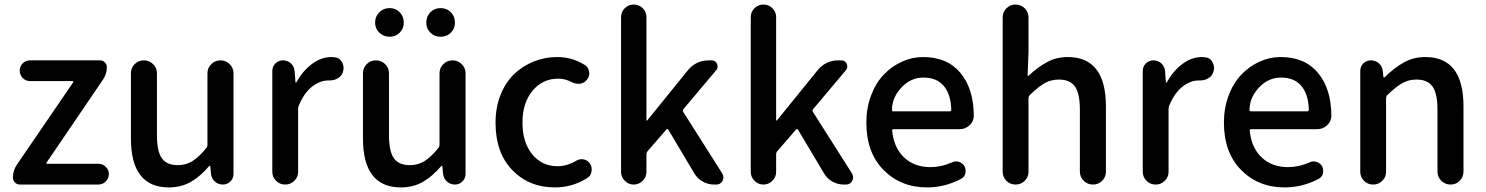

<svg xmlns="http://www.w3.org/2000/svg" viewBox="-20 -817 6578 850"><path d="M68.4 0Q54.7 0 45.9 -9.3Q37.1 -18.6 37.1 -31.2Q37.1 -61.5 54.7 -87.9L303.7 -452.1Q305.7 -454.1 304.2 -456.1Q302.7 -458 300.8 -458H113.3Q93.8 -458 80.6 -471.7Q67.4 -485.4 67.4 -504.4Q67.4 -523.4 80.6 -536.6Q93.8 -549.8 113.3 -549.8H422.9Q435.5 -549.8 444.3 -541Q453.1 -532.2 453.1 -519.5Q453.1 -489.3 435.5 -463.9L186.5 -97.7Q184.6 -95.7 185.5 -93.8Q186.5 -91.8 189.5 -91.8H416Q434.6 -91.8 448.2 -78.6Q461.9 -65.4 461.9 -46.4Q461.9 -27.3 448.2 -13.7Q434.6 0 416 0Z M727.5 12.7Q559.6 12.7 559.6 -204.1V-492.2Q559.6 -516.6 576.2 -533.2Q592.8 -549.8 616.7 -549.8Q640.6 -549.8 657.7 -533.2Q674.8 -516.6 674.8 -492.2V-217.8Q674.8 -147.5 696.3 -116.7Q717.8 -85.9 766.6 -85.9Q802.7 -85.9 831.5 -103.5Q860.4 -121.1 893.6 -162.1Q898.4 -168 898.4 -175.8V-492.2Q898.4 -516.6 915.5 -533.2Q932.6 -549.8 956.1 -549.8Q979.5 -549.8 996.6 -533.2Q1013.7 -516.6 1013.7 -492.2V-46.9Q1013.7 -27.3 1000 -13.7Q986.3 0 966.8 0Q946.3 0 931.6 -13.2Q917 -26.4 914.1 -46.9L911.1 -81.1Q910.2 -83 908.7 -83Q907.2 -83 906.2 -82Q866.2 -35.2 823.7 -11.2Q781.2 12.7 727.5 12.7Z M1185.5 -56.6V-502.9Q1185.5 -522.5 1199.2 -536.1Q1212.9 -549.8 1232.4 -549.8Q1252.9 -549.8 1267.6 -536.6Q1282.2 -523.4 1284.2 -502.9L1288.1 -452.1Q1289.1 -451.2 1290.5 -451.2Q1292 -451.2 1292 -452.1Q1321.3 -504.9 1362.3 -534.7Q1403.3 -564.5 1447.3 -564.5Q1454.1 -564.5 1460 -563.5Q1481.4 -562.5 1493.2 -543.9Q1501 -530.3 1501 -514.6Q1501 -508.8 1499 -502Q1495.1 -482.4 1477.5 -471.7Q1460.9 -460.9 1440.4 -460.9Q1439.5 -460.9 1438.5 -460.9Q1436.5 -460.9 1433.6 -460.9Q1397.5 -460.9 1362.3 -434.1Q1327.1 -407.2 1302.7 -349.6Q1299.8 -342.8 1299.8 -335.9V-56.6Q1299.8 -33.2 1283.2 -16.6Q1266.6 0 1242.7 0Q1218.8 0 1202.1 -16.6Q1185.5 -33.2 1185.5 -56.6Z M1754.9 12.7Q1586.9 12.7 1586.9 -204.1V-492.2Q1586.9 -516.6 1603.5 -533.2Q1620.1 -549.8 1644 -549.8Q1668 -549.8 1685.1 -533.2Q1702.1 -516.6 1702.1 -492.2V-217.8Q1702.1 -147.5 1723.6 -116.7Q1745.1 -85.9 1793.9 -85.9Q1830.1 -85.9 1858.9 -103.5Q1887.7 -121.1 1920.9 -162.1Q1925.8 -168 1925.8 -175.8V-492.2Q1925.8 -516.6 1942.9 -533.2Q1960 -549.8 1983.4 -549.8Q2006.8 -549.8 2023.9 -533.2Q2041 -516.6 2041 -492.2V-46.9Q2041 -27.3 2027.3 -13.7Q2013.7 0 1994.1 0Q1973.6 0 1959 -13.2Q1944.3 -26.4 1941.4 -46.9L1938.5 -81.1Q1937.5 -83 1936 -83Q1934.6 -83 1933.6 -82Q1893.6 -35.2 1851.1 -11.2Q1808.6 12.7 1754.9 12.7ZM1705.1 -654.3Q1677.7 -654.3 1659.2 -672.4Q1640.6 -690.4 1640.6 -716.8Q1640.6 -744.1 1659.2 -762.7Q1677.7 -781.2 1705.1 -781.2Q1731.4 -781.2 1749.5 -762.7Q1767.6 -744.1 1767.6 -716.8Q1767.6 -690.4 1749.5 -672.4Q1731.4 -654.3 1705.1 -654.3ZM1867.2 -716.8Q1867.2 -744.1 1885.3 -762.7Q1903.3 -781.2 1930.7 -781.2Q1958 -781.2 1976.1 -762.7Q1994.1 -744.1 1994.1 -716.8Q1994.1 -690.4 1976.1 -672.4Q1958 -654.3 1930.7 -654.3Q1903.3 -654.3 1885.3 -672.4Q1867.2 -690.4 1867.2 -716.8Z M2436.5 12.7Q2322.3 12.7 2248 -64Q2173.8 -140.6 2173.8 -274.4Q2173.8 -340.8 2195.8 -396.5Q2217.8 -452.1 2255.4 -488.3Q2293 -524.4 2342.3 -544.4Q2391.6 -564.5 2446.3 -564.5Q2512.7 -564.5 2569.3 -529.3Q2585.9 -518.6 2587.9 -499Q2588.9 -496.1 2588.9 -492.2Q2588.9 -476.6 2578.1 -463.9Q2567.4 -449.2 2547.9 -446.3Q2543.9 -446.3 2540 -446.3Q2525.4 -446.3 2511.7 -453.1Q2482.4 -468.8 2451.2 -468.8Q2381.8 -468.8 2337.4 -415Q2293 -361.3 2293 -274.4Q2293 -187.5 2335.9 -134.3Q2378.9 -81.1 2448.2 -81.1Q2490.2 -81.1 2531.2 -105.5Q2543 -112.3 2555.7 -112.3Q2559.6 -112.3 2564.5 -111.3Q2582 -107.4 2591.8 -92.8Q2599.6 -81.1 2599.6 -66.4Q2599.6 -62.5 2598.6 -57.6Q2595.7 -38.1 2579.1 -28.3Q2513.7 12.7 2436.5 12.7Z M2729.5 -55.7V-741.2Q2729.5 -764.6 2746.1 -780.8Q2762.7 -796.9 2785.6 -796.9Q2808.6 -796.9 2825.2 -780.8Q2841.8 -764.6 2841.8 -741.2V-284.2Q2841.8 -283.2 2843.3 -283.2Q2844.7 -283.2 2845.7 -284.2L3024.4 -504.9Q3060.5 -549.8 3118.2 -549.8H3129.9Q3147.5 -549.8 3154.3 -534.2Q3161.1 -518.6 3150.4 -505.9L3004.9 -333Q3001 -327.1 3004.9 -321.3L3177.7 -48.8Q3182.6 -40 3182.6 -32.2Q3182.6 -24.4 3178.7 -16.6Q3169.9 0 3151.4 0H3141.6Q3114.3 0 3090.8 -13.2Q3067.4 -26.4 3053.7 -49.8L2938.5 -243.2Q2934.6 -249 2929.7 -243.2L2846.7 -147.5Q2841.8 -141.6 2841.8 -134.8V-55.7Q2841.8 -33.2 2825.2 -16.6Q2808.6 0 2785.6 0Q2762.7 0 2746.1 -16.6Q2729.5 -33.2 2729.5 -55.7Z M3303.7 -55.7V-741.2Q3303.7 -764.6 3320.3 -780.8Q3336.9 -796.9 3359.9 -796.9Q3382.8 -796.9 3399.4 -780.8Q3416 -764.6 3416 -741.2V-284.2Q3416 -283.2 3417.5 -283.2Q3418.9 -283.2 3419.9 -284.2L3598.6 -504.9Q3634.8 -549.8 3692.4 -549.8H3704.1Q3721.7 -549.8 3728.5 -534.2Q3735.4 -518.6 3724.6 -505.9L3579.1 -333Q3575.2 -327.1 3579.1 -321.3L3752 -48.8Q3756.8 -40 3756.8 -32.2Q3756.8 -24.4 3752.9 -16.6Q3744.1 0 3725.6 0H3715.8Q3688.5 0 3665 -13.2Q3641.6 -26.4 3627.9 -49.8L3512.7 -243.2Q3508.8 -249 3503.9 -243.2L3420.9 -147.5Q3416 -141.6 3416 -134.8V-55.7Q3416 -33.2 3399.4 -16.6Q3382.8 0 3359.9 0Q3336.9 0 3320.3 -16.6Q3303.7 -33.2 3303.7 -55.7Z M4084 12.7Q3967.8 12.7 3891.6 -64.5Q3815.4 -141.6 3815.4 -274.4Q3815.4 -338.9 3836.4 -394.5Q3857.4 -450.2 3892.6 -486.8Q3927.7 -523.4 3972.7 -543.9Q4017.6 -564.5 4066.4 -564.5Q4173.8 -564.5 4232.4 -493.7Q4291 -422.9 4291 -302.7Q4291 -302.7 4291 -301.8Q4290 -278.3 4271.5 -261.7Q4252.9 -245.1 4227.5 -245.1H3935.5Q3928.7 -245.1 3929.7 -237.3Q3937.5 -162.1 3982.9 -119.6Q4028.3 -77.1 4098.6 -77.1Q4147.5 -77.1 4193.4 -97.7Q4203.1 -102.5 4212.9 -102.5Q4218.8 -102.5 4224.6 -100.6Q4241.2 -95.7 4250 -81.1Q4254.9 -71.3 4254.9 -60.5Q4254.9 -54.7 4253.9 -48.8Q4249 -32.2 4233.4 -24.4Q4162.1 12.7 4084 12.7ZM3928.7 -330.1Q3928.7 -324.2 3934.6 -324.2H4184.6Q4191.4 -324.2 4191.4 -331.1Q4191.4 -331.1 4191.4 -331.1Q4189.5 -399.4 4158.2 -436.5Q4127 -473.6 4068.4 -473.6Q4016.6 -473.6 3977.5 -436.5Q3928.7 -388.7 3928.7 -330.1Z M4418.9 -56.6V-740.2Q4418.9 -763.7 4435.5 -780.3Q4452.1 -796.9 4476.1 -796.9Q4500 -796.9 4516.6 -780.3Q4533.2 -763.7 4533.2 -740.2V-585.9L4529.3 -484.4Q4529.3 -482.4 4531.2 -481.4Q4533.2 -480.5 4534.2 -482.4Q4575.2 -520.5 4616.2 -542.5Q4657.2 -564.5 4707 -564.5Q4876 -564.5 4876 -345.7V-57.6Q4876 -33.2 4859.4 -16.6Q4842.8 0 4818.8 0Q4794.9 0 4777.8 -16.6Q4760.7 -33.2 4760.7 -57.6V-332Q4760.7 -403.3 4738.8 -434.1Q4716.8 -464.8 4668 -464.8Q4632.8 -464.8 4604.5 -448.7Q4576.2 -432.6 4538.1 -395.5Q4533.2 -389.6 4533.2 -382.8V-56.6Q4533.2 -33.2 4516.6 -16.6Q4500 0 4476.1 0Q4452.1 0 4435.5 -16.6Q4418.9 -33.2 4418.9 -56.6Z M5039.1 -56.6V-502.9Q5039.1 -522.5 5052.7 -536.1Q5066.4 -549.8 5085.9 -549.8Q5106.4 -549.8 5121.1 -536.6Q5135.7 -523.4 5137.7 -502.9L5141.6 -452.1Q5142.6 -451.2 5144 -451.2Q5145.5 -451.2 5145.5 -452.1Q5174.8 -504.9 5215.8 -534.7Q5256.8 -564.5 5300.8 -564.5Q5307.6 -564.5 5313.5 -563.5Q5335 -562.5 5346.7 -543.9Q5354.5 -530.3 5354.5 -514.6Q5354.5 -508.8 5352.5 -502Q5348.6 -482.4 5331.1 -471.7Q5314.5 -460.9 5293.9 -460.9Q5293 -460.9 5292 -460.9Q5290 -460.9 5287.1 -460.9Q5251 -460.9 5215.8 -434.1Q5180.7 -407.2 5156.2 -349.6Q5153.3 -342.8 5153.3 -335.9V-56.6Q5153.3 -33.2 5136.7 -16.6Q5120.1 0 5096.2 0Q5072.3 0 5055.7 -16.6Q5039.1 -33.2 5039.1 -56.6Z M5667 12.7Q5550.8 12.7 5474.6 -64.5Q5398.4 -141.6 5398.4 -274.4Q5398.4 -338.9 5419.4 -394.5Q5440.4 -450.2 5475.6 -486.8Q5510.7 -523.4 5555.7 -543.9Q5600.6 -564.5 5649.4 -564.5Q5756.8 -564.5 5815.4 -493.7Q5874 -422.9 5874 -302.7Q5874 -302.7 5874 -301.8Q5873 -278.3 5854.5 -261.7Q5835.9 -245.1 5810.5 -245.1H5518.6Q5511.7 -245.1 5512.7 -237.3Q5520.5 -162.1 5565.9 -119.6Q5611.3 -77.1 5681.6 -77.1Q5730.5 -77.1 5776.4 -97.7Q5786.1 -102.5 5795.9 -102.5Q5801.8 -102.5 5807.6 -100.6Q5824.2 -95.7 5833 -81.1Q5837.9 -71.3 5837.9 -60.5Q5837.9 -54.7 5836.9 -48.8Q5832 -32.2 5816.4 -24.4Q5745.1 12.7 5667 12.7ZM5511.7 -330.1Q5511.7 -324.2 5517.6 -324.2H5767.6Q5774.4 -324.2 5774.4 -331.1Q5774.4 -331.1 5774.4 -331.1Q5772.5 -399.4 5741.2 -436.5Q5710 -473.6 5651.4 -473.6Q5599.6 -473.6 5560.5 -436.5Q5511.7 -388.7 5511.7 -330.1Z M6002 -56.6V-502.9Q6002 -522.5 6015.6 -536.1Q6029.3 -549.8 6048.8 -549.8Q6069.3 -549.8 6084.5 -536.6Q6099.6 -523.4 6101.6 -502.9L6104.5 -475.6Q6105.5 -473.6 6106.9 -473.6Q6108.4 -473.6 6109.4 -474.6Q6153.3 -517.6 6195.8 -541Q6238.3 -564.5 6290 -564.5Q6459 -564.5 6459 -345.7V-57.6Q6459 -33.2 6442.4 -16.6Q6425.8 0 6401.9 0Q6377.9 0 6360.8 -16.6Q6343.8 -33.2 6343.8 -57.6V-332Q6343.8 -403.3 6321.8 -434.1Q6299.8 -464.8 6251 -464.8Q6215.8 -464.8 6187.5 -448.7Q6159.2 -432.6 6121.1 -395.5Q6116.2 -389.6 6116.2 -382.8V-56.6Q6116.2 -33.2 6099.6 -16.6Q6083 0 6059.1 0Q6035.2 0 6018.6 -16.6Q6002 -33.2 6002 -56.6Z"/></svg>

Font: Gen Jyuu Gothic P Medium
Style: Regular
Weight: 500
Designer: [Source Han Sans]
Ryoko NISHIZUKA  (kana & ideographs); Paul D. Hunt (Latin, Greek & Cyrillic); Wenlong ZHANG  (bopomofo
Version: Version 1.002.20150607